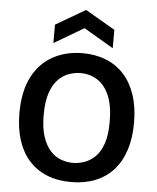

<svg xmlns="http://www.w3.org/2000/svg" viewBox="-60 -954 834 1018"><g transform="rotate(5 357.0 -445.0)"><path d="M356 13Q284 13 227.5 -10Q171 -33 132 -76.5Q93 -120 72.5 -183Q52 -246 52 -327Q52 -443 91.5 -520Q131 -597 201 -635Q271 -673 359 -673Q428 -673 484 -650.5Q540 -628 579.5 -584.5Q619 -541 640.5 -476.5Q662 -412 662 -329Q662 -247 641 -183Q620 -119 580.5 -75.5Q541 -32 484 -9.5Q427 13 356 13ZM358 -89Q387 -89 417.5 -99.5Q448 -110 474.5 -135Q501 -160 517 -206Q533 -252 533 -323Q533 -408 510 -462Q487 -516 447 -541.5Q407 -567 357 -567Q330 -567 299.5 -557.5Q269 -548 242 -522.5Q215 -497 198 -450Q181 -403 181 -328Q181 -259 196.5 -213Q212 -167 237 -139.5Q262 -112 293.5 -100.5Q325 -89 358 -89ZM199 -713V-811L357 -903L515 -811V-713L357 -806Z"/></g></svg>

Font: Bricolage Grotesque SemiBold
Style: Regular
Weight: 600
Designer: Mathieu Triay
Foundry: Atelier Triay
Version: Version 1.000;gftools[0.9.30]